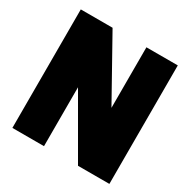

<svg xmlns="http://www.w3.org/2000/svg" viewBox="-165 -880 1007 1027"><g transform="rotate(30 338.5 -366.0)"><path d="M644 0H450.2L240.2 -363.8V0H44.9V-731.9H241.2L450.2 -357.9V-731.9H644Z"/></g></svg>

Font: Squarion Black
Style: Regular
Weight: 900
Designer: Natanael Gama
Version: Version 1.00;September 12, 2019;FontCreator 11.5.0.2425 64-b